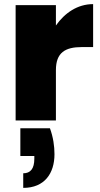

<svg xmlns="http://www.w3.org/2000/svg" viewBox="-20 -586 487 934"><path d="M79 38V173H147V186C147 235 128 257 93 257V328C197 328 245 257 245 164C245 125 239 82 223 38ZM252 -245C252 -330 297 -357 378 -357H433V-566C357 -566 295 -523 252 -462V-561H56V0H252Z"/></svg>

Font: SVN-Poppins ExtraBold
Style: Regular
Weight: 800
Designer: Ninad Kale (Devanagari), Jonny Pinhorn (Latin)
Foundry: Indian Type Foundry
Version: Version 3.002 2017; ttfautohint (v1.8.3)